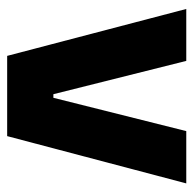

<svg xmlns="http://www.w3.org/2000/svg" viewBox="-22 -518 540 536"><g transform="rotate(90 248.0 -250.0)"><path d="M5 -500H150L243 -129H253L346 -500H492L360 0H136Z"/></g></svg>

Font: Changa ExtraLight SemiBold
Style: Regular
Weight: 600
Version: Version 3.002; ttfautohint (v1.8.2)